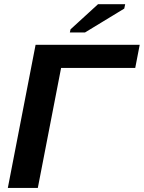

<svg xmlns="http://www.w3.org/2000/svg" viewBox="-20 -903 691 922"><path d="M650.9 -688 629.4 -576.7H273.4L161.6 -0.5H17.6L150.9 -688ZM315.4 -747.1 318.8 -762.2 450.7 -882.8H581.1L576.7 -861.8L388.2 -747.1Z"/></svg>

Font: Liberation Sans
Style: Bold Italic
Weight: 700
Italic angle: -12°
Designer: Steve Matteson
Foundry: Ascender Corporation
Version: Version 2.1.5